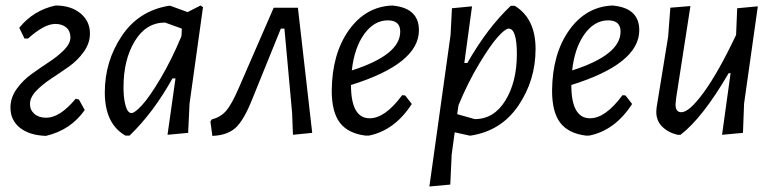

<svg xmlns="http://www.w3.org/2000/svg" viewBox="-20 -486 2818 698"><path d="M147 8Q87 6 52.5 -21.5Q18 -49 18 -95Q18 -131 40.5 -162.5Q63 -194 95 -217Q127 -240 159 -261Q191 -282 213.5 -305Q236 -328 236 -350Q236 -373 221 -386Q206 -399 181 -399Q141 -399 82 -346H69L50 -385Q102 -449 182 -466Q238 -466 272.5 -437.5Q307 -409 307 -364Q307 -329 284.5 -297.5Q262 -266 230 -243.5Q198 -221 166 -200Q134 -179 111.5 -155.5Q89 -132 89 -108Q89 -86 105 -72Q121 -58 148 -58Q198 -58 255 -127L267 -124L288 -86Q237 -13 147 8Z M594 -465H599L662 -442L709 -466L718 -460L669 -109L664 -3L589 4L618 -201H607Q538 -77 451 7H436Q361 -36 361 -150Q361 -263 422.5 -355Q484 -447 594 -465ZM429 -169Q429 -135 434 -112.5Q439 -90 445 -82.5Q451 -75 458 -75Q470 -75 497 -104.5Q524 -134 564 -201.5Q604 -269 639 -353L640 -358L641 -382L580 -404Q511 -404 470 -336.5Q429 -269 429 -169Z M975 -458H1063L1115 -3L1045 4L1042 -75L1014 -382H1001L896 -123Q866 -48 836 -21Q806 6 752 8L745 -44L750 -52Q782 -60 802 -83Q822 -106 848 -166Z M1477 -108Q1415 -12 1321 7H1309Q1245 -1 1215.5 -40Q1186 -79 1186 -156Q1187 -290 1248 -376Q1309 -462 1406 -466L1414 -465Q1503 -454 1503 -376Q1503 -254 1256 -177Q1256 -56 1324 -56Q1380 -56 1442 -140L1453 -139ZM1390 -412Q1340 -412 1304 -362Q1268 -312 1259 -230Q1435 -286 1435 -371Q1435 -412 1390 -412Z M1696 -463 1668 -257H1679Q1752 -385 1837 -465H1851Q1927 -419 1927 -308Q1927 -194 1864.5 -102Q1802 -10 1691 7H1687L1633 -5L1622 76L1617 185L1541 192L1618 -359L1623 -456ZM1829 -382Q1817 -382 1790 -352Q1763 -322 1722.5 -255Q1682 -188 1647 -104L1642 -71L1706 -53Q1776 -53 1817.5 -121Q1859 -189 1859 -289Q1859 -382 1829 -382Z M2278 -108Q2216 -12 2122 7H2110Q2046 -1 2016.5 -40Q1987 -79 1987 -156Q1988 -290 2049 -376Q2110 -462 2207 -466L2215 -465Q2304 -454 2304 -376Q2304 -254 2057 -177Q2057 -56 2125 -56Q2181 -56 2243 -140L2254 -139ZM2191 -412Q2141 -412 2105 -362Q2069 -312 2060 -230Q2236 -286 2236 -371Q2236 -412 2191 -412Z M2490 -464 2438 -129 2436 -108Q2435 -78 2457 -78Q2486 -78 2539 -151Q2592 -224 2656 -359L2660 -456L2735 -463L2685 -109L2681 -3L2605 4L2636 -220H2629Q2534 -57 2454 4H2443Q2409 -4 2387 -26Q2365 -48 2366 -82L2367 -95L2409 -353L2417 -458Z"/></svg>

Font: Alegreya Sans
Style: Italic
Weight: 400
Italic angle: -7°
Designer: Juan Pablo del Peral
Foundry: Huerta Tipografica
Version: Version 2.007